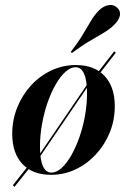

<svg xmlns="http://www.w3.org/2000/svg" viewBox="-20 -689 509 770"><path d="M125.8 -39.5 121 -44.4 350.8 -381.5 355.6 -376.6ZM37.9 60.5 31.5 54 113.7 -50 120.2 -42.7ZM362.9 -372.6 357.3 -379 437.9 -483.1 444.4 -477.4ZM184.7 12.1Q110.5 12.1 69.8 -31.5Q29 -75 29 -152.4Q29 -208.1 49.2 -258.1Q69.4 -308.1 104.4 -346.4Q139.5 -384.7 185.9 -406.5Q232.3 -428.2 283.9 -428.2Q358.1 -428.2 399.2 -384.7Q440.3 -341.1 440.3 -263.7Q440.3 -207.3 420.2 -157.7Q400 -108.1 364.5 -69.8Q329 -31.5 283.1 -9.7Q237.1 12.1 184.7 12.1ZM186.3 3.2Q206.5 3.2 227 -15.3Q247.6 -33.9 265.7 -65.7Q283.9 -97.6 298.4 -138.7Q312.9 -179.8 321 -225.4Q329 -271 329 -315.3Q329 -366.9 317.3 -393.1Q305.6 -419.4 283.1 -419.4Q262.9 -419.4 242.3 -400.8Q221.8 -382.3 203.2 -350Q184.7 -317.7 170.6 -277Q156.5 -236.3 148.4 -190.7Q140.3 -145.2 140.3 -100.8Q140.3 -49.2 152 -23Q163.7 3.2 186.3 3.2ZM268.5 -476.6 263.7 -480.6Q295.2 -521.8 313.7 -553.2Q332.3 -584.7 346.4 -608.1Q360.5 -631.5 378.2 -648.4Q395.2 -665.3 416.1 -668.5Q437.1 -671.8 451.6 -656.5Q464.5 -643.5 460.5 -625.4Q456.5 -607.3 437.1 -588.7Q421 -572.6 396.8 -558.1Q372.6 -543.5 340.7 -525Q308.9 -506.5 268.5 -476.6Z"/></svg>

Font: Playfair 144pt
Style: Bold Italic
Weight: 700
Italic angle: -15.6°
Designer: Claus Eggers Sørensen
Foundry: Claus Eggers Sørensen
Version: Version 2.203